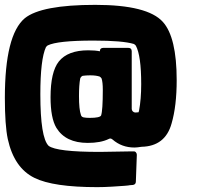

<svg xmlns="http://www.w3.org/2000/svg" viewBox="-20 -770 868 790"><path d="M650 -680Q707 -617 707 -440Q707 -334 686 -262Q660 -168 562 -166Q544 -163 533 -163Q481 -163 443 -196Q435 -203 427 -198Q394 -182 341 -182Q250 -182 212 -244Q188 -284 188 -370Q188 -474 222 -517Q259 -563 343 -563Q371 -563 391 -559Q391 -573 405 -573H508Q522 -573 522 -559V-322Q522 -316 526.5 -311.5Q531 -307 537 -307L550 -308L552 -314Q561 -362 561 -424Q561 -541 539 -582Q536 -586 531 -589Q485 -603 365 -603Q216 -603 176 -583Q172 -580 169 -576Q146 -526 146 -382Q146 -204 180 -170Q213 -145 390 -145L512 -147H528Q535 -148 539 -143.5Q543 -139 543 -133L539 -23Q539 -11 527 -9L514 -8Q512 -7 493 -5.5Q474 -4 441 -2Q408 0 380 0Q199 0 122 -38Q38 -79 12 -198Q0 -255 0 -367Q0 -626 82 -695Q150 -750 372 -750Q587 -750 650 -680ZM396 -295Q403 -316 403 -400Q403 -432 398 -447Q395 -452 390 -455Q375 -460 352 -460H350Q334 -460 320 -458Q313 -455 310 -447Q305 -420 305 -375Q305 -319 313 -297Q315 -289 324 -287Q334 -285 349 -285Q391 -285 396 -295Z"/></svg>

Font: Punc
Style: Bold
Weight: 400
Designer: The Kinetic
Foundry: The Kinetic
Version: Version 1.000;PS 001.001;hotconv 1.0.56